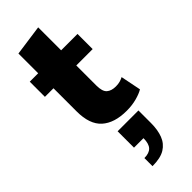

<svg xmlns="http://www.w3.org/2000/svg" viewBox="-270 -582 887 887"><g transform="rotate(-45 174.0 -138.5)"><path d="M226 10Q146 10 103 -28.5Q60 -67 60 -152V-303H4V-402H59V-531L209 -552V-402H316V-303H209V-172Q209 -133 225 -119Q241 -105 270 -105Q286 -105 298 -108.5Q310 -112 319 -117L339 -17Q321 -6 291 2Q261 10 226 10ZM129 275V222Q161 222 176 206Q191 190 191 154H129V47H265V129Q265 174 252.5 206.5Q240 239 211 257Q182 275 129 275Z"/></g></svg>

Font: Rokkitt SemiBold ExtraBold
Style: Regular
Weight: 800
Version: Version 3.103